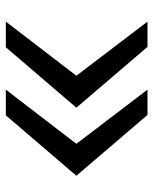

<svg xmlns="http://www.w3.org/2000/svg" viewBox="48 -586 538 675"><g transform="rotate(-90 317.5 -249.0)"><path d="M489.7 0 275.9 -250 488.3 -498H578.6L388.2 -250L578.6 0ZM250.5 0 36.6 -250 249 -498H339.4L148.9 -250L339.4 0Z"/></g></svg>

Font: Andika Basic
Style: Regular
Weight: 400
Designer: Annie Olsen & Victor Gaultney
Foundry: SIL International
Version: Version 1.000